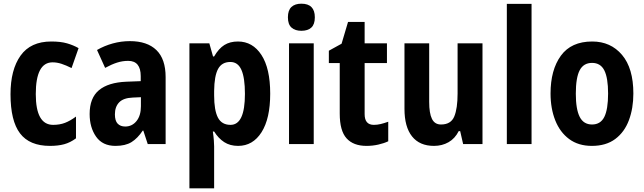

<svg xmlns="http://www.w3.org/2000/svg" viewBox="-20 -781 3492 1041"><path d="M251 10Q140 10 88.5 -58Q37 -126 37 -270Q37 -403 91.5 -479.5Q146 -556 258 -556Q309 -556 343.5 -546Q378 -536 406 -520L368 -412Q338 -427 313.5 -435Q289 -443 265 -443Q174 -443 174 -271Q174 -104 268 -104Q304 -104 332.5 -115Q361 -126 392 -149V-31Q361 -8 328 1Q295 10 251 10Z M684 -558Q778 -558 828 -509.5Q878 -461 878 -363V0H781L757 -73H754Q726 -31 693 -10.5Q660 10 606 10Q536 10 501 -40Q466 -90 466 -163Q466 -250 516.5 -292Q567 -334 665 -338L743 -341V-368Q743 -451 675 -451Q644 -451 614.5 -441.5Q585 -432 550 -413L506 -510Q546 -533 591.5 -545.5Q637 -558 684 -558ZM700 -252Q649 -250 626 -226Q603 -202 603 -161Q603 -126 618 -110.5Q633 -95 659 -95Q696 -95 720 -124.5Q744 -154 744 -205V-254Z M1270 -556Q1350 -556 1397.5 -483Q1445 -410 1445 -273Q1445 -138 1398 -64Q1351 10 1271 10Q1227 10 1195.5 -10.5Q1164 -31 1141 -68H1134Q1138 -40 1139.5 -19.5Q1141 1 1141 13V240H1007V-546H1115L1135 -475H1141Q1166 -518 1196.5 -537Q1227 -556 1270 -556ZM1229 -445Q1183 -445 1162.5 -407.5Q1142 -370 1141 -288V-264Q1141 -183 1161.5 -143.5Q1182 -104 1230 -104Q1308 -104 1308 -272Q1308 -359 1289 -402Q1270 -445 1229 -445Z M1614 -761Q1687 -761 1687 -687Q1687 -649 1668 -631.5Q1649 -614 1614 -614Q1580 -614 1560.5 -631.5Q1541 -649 1541 -687Q1541 -725 1560 -743Q1579 -761 1614 -761ZM1681 -546V0H1547V-546Z M2007 -104Q2025 -104 2044 -108.5Q2063 -113 2085 -121V-15Q2062 -4 2031 3Q2000 10 1967 10Q1896 10 1859 -31Q1822 -72 1822 -165V-439H1763V-506L1832 -544L1867 -662H1957V-546H2078V-439H1957V-162Q1957 -104 2007 -104Z M2596 -546V0H2491L2475 -70H2467Q2447 -30 2412 -10Q2377 10 2333 10Q2255 10 2214 -41.5Q2173 -93 2173 -191V-546H2307V-228Q2307 -167 2322 -136.5Q2337 -106 2371 -106Q2425 -106 2443 -149.5Q2461 -193 2461 -274V-546Z M2862 0H2728V-760H2862Z M3414 -274Q3414 -194 3390 -129.5Q3366 -65 3316 -27.5Q3266 10 3189 10Q3116 10 3066 -27Q3016 -64 2990.5 -128.5Q2965 -193 2965 -274Q2965 -402 3021 -479Q3077 -556 3191 -556Q3291 -556 3352.5 -483.5Q3414 -411 3414 -274ZM3102 -273Q3102 -189 3123 -147.5Q3144 -106 3190 -106Q3236 -106 3256.5 -147Q3277 -188 3277 -274Q3277 -359 3256.5 -399.5Q3236 -440 3190 -440Q3144 -440 3123 -400Q3102 -360 3102 -273Z"/></svg>

Font: Noto Sans Sinhala UI Condensed
Style: Bold
Weight: 700
Width: 3
Designer: Jelle Bosma - Monotype Design Team
Foundry: Monotype Imaging Inc.
Version: Version 2.006; ttfautohint (v1.8.4.7-5d5b)